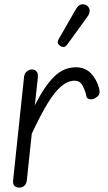

<svg xmlns="http://www.w3.org/2000/svg" viewBox="-20 -859 494 879"><path d="M68.5 0Q55 0 46.5 -8Q38 -16 40 -33L90 -506Q92 -523.5 103 -532.2Q114 -541 126.5 -541Q139 -541 147.2 -532Q155.5 -523 153 -502L139.5 -377Q184 -465 227.8 -508Q271.5 -551 327 -551Q370 -551 396.8 -522.8Q423.5 -494.5 434 -453Q438.5 -433 432.2 -424Q426 -415 414.5 -409Q402.5 -402.5 390.2 -405Q378 -407.5 376 -417Q370.5 -443.5 358.5 -466.5Q346.5 -489.5 321.5 -489.5Q291 -489.5 261 -464.5Q231 -439.5 198.2 -386Q165.5 -332.5 125.5 -247L103 -35Q102 -23 97 -15.2Q92 -7.5 84.5 -3.8Q77 0 68.5 0ZM257.5 -647.5Q249.5 -652.5 245.5 -660Q241.5 -667.5 250.5 -683L327.5 -817Q340 -838.5 355.2 -839.2Q370.5 -840 379.5 -832.5Q391 -822 390.5 -809.2Q390 -796.5 381.5 -784.5L289 -656.5Q280 -644 272.2 -643.8Q264.5 -643.5 257.5 -647.5Z"/></svg>

Font: Edu SA Hand Cursive
Style: Regular
Weight: 400
Designer: Tina and Corey Anderson, Eben Sorkin, Mirko Velimirovic
Foundry: Google for Education
Version: Version 2.000